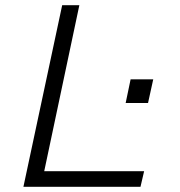

<svg xmlns="http://www.w3.org/2000/svg" viewBox="-20 -718 690 738"><path d="M70 0 219 -698H285L150 -60H534L520 0ZM463 -322 482 -413H569L549 -322Z"/></svg>

Font: Azeret Mono ExtraLight
Style: Italic
Weight: 250
Italic angle: -12°
Designer: Martin Vácha
Foundry: Displaay
Version: Version 1.002